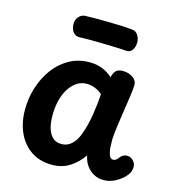

<svg xmlns="http://www.w3.org/2000/svg" viewBox="-114 -867 885 972"><g transform="rotate(15 328.5 -381.0)"><path d="M41 -234Q41 -294 59 -350.5Q77 -407 110.5 -452Q144 -497 191 -523Q238 -549 296 -549Q332 -549 362 -537.5Q392 -526 417 -503Q422 -525 433 -537.5Q444 -550 470 -550Q500 -550 522.5 -534.5Q545 -519 544 -493Q543 -465 535.5 -418.5Q528 -372 522 -327Q520 -313 516.5 -290Q513 -267 510.5 -244Q508 -221 507 -206Q507 -190 508 -165Q509 -140 516 -121.5Q523 -103 537 -103Q546 -103 553 -108.5Q560 -114 567 -124Q575 -133 583 -137Q591 -141 603 -141Q615 -141 626.5 -133Q638 -125 644 -111.5Q650 -98 646 -80Q643 -61 623.5 -40.5Q604 -20 576 -5.5Q548 9 517 9Q488 9 465 -3.5Q442 -16 426.5 -38Q411 -60 405 -90Q377 -49 337 -23.5Q297 2 245 2Q180 2 134.5 -29Q89 -60 65 -113Q41 -166 41 -234ZM183 -240Q183 -202 191.5 -173.5Q200 -145 217.5 -128.5Q235 -112 263 -112Q286 -112 303 -122.5Q320 -133 333 -151.5Q346 -170 354 -195Q363 -219 369.5 -245.5Q376 -272 380.5 -300.5Q385 -329 388 -356Q391 -383 392 -408Q375 -423 353.5 -431.5Q332 -440 311 -440Q281 -440 257.5 -424Q234 -408 217 -380.5Q200 -353 191.5 -317Q183 -281 183 -240ZM213 -658Q191 -657 178.5 -674Q166 -691 166 -717Q166 -738 179.5 -753.5Q193 -769 213 -770Q231 -771 264 -771Q297 -771 334.5 -770.5Q372 -770 405.5 -768.5Q439 -767 457 -765Q479 -764 490.5 -746.5Q502 -729 502 -709Q502 -684 490.5 -667.5Q479 -651 457 -653Q439 -655 406 -656Q373 -657 335 -658Q297 -659 264 -659Q231 -659 213 -658Z"/></g></svg>

Font: Playpen Sans SemiBold
Style: Regular
Weight: 600
Designer: Laura Meseguer, Veronika Burian, José Scaglione
Foundry: TypeTogether
Version: Version 1.001